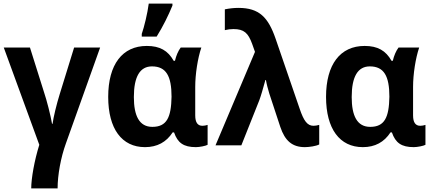

<svg xmlns="http://www.w3.org/2000/svg" viewBox="-20 -810 2411 1070"><path d="M154 240H301C301 165 319 67 347 -10L538 -545H393L313 -286C296 -232 277 -154 273 -120H270C262 -168 240 -253 226 -294L147 -545H1L199 -3C172 83 154 184 154 240Z M770 -606H853C889 -664 918 -723 941 -779V-790H809C802 -735 783 -658 770 -621ZM788 10C856 10 907 -18 942 -72H950C970 -14 1003 10 1072 10C1092 10 1127 3 1137 -3V-114C1128 -111 1118 -109 1108 -109C1082 -109 1068 -127 1068 -167V-326C1068 -397 1082 -486 1102 -545H987C973 -526 962 -501 955 -471H948C916 -528 871 -554 798 -554C662 -554 583 -451 583 -270C583 -92 659 10 788 10ZM829 -103C756 -103 726 -165 726 -269C726 -383 760 -440 827 -440C906 -440 936 -386 936 -271C934 -155 909 -103 829 -103Z M1679 10C1703 10 1743 4 1759 -5V-114C1748 -111 1737 -109 1727 -109C1693 -109 1673 -136 1650 -204L1516 -594C1475 -713 1425 -766 1309 -766C1283 -766 1258 -763 1233 -758V-642C1249 -646 1265 -648 1281 -648C1340 -648 1363 -626 1385 -566L1401 -521L1181 0H1325L1425 -251C1434 -275 1445 -313 1459 -364H1462C1466 -340 1473 -315 1481 -288L1542 -103C1568 -25 1609 10 1679 10Z M2002 10C2070 10 2121 -18 2156 -72H2164C2184 -14 2217 10 2286 10C2306 10 2341 3 2351 -3V-114C2342 -111 2332 -109 2322 -109C2296 -109 2282 -127 2282 -167V-326C2282 -397 2296 -486 2316 -545H2201C2187 -526 2176 -501 2169 -471H2162C2130 -528 2085 -554 2012 -554C1876 -554 1797 -451 1797 -270C1797 -92 1873 10 2002 10ZM2043 -103C1970 -103 1940 -165 1940 -269C1940 -383 1974 -440 2041 -440C2120 -440 2150 -386 2150 -271C2148 -155 2123 -103 2043 -103Z"/></svg>

Font: Kathrein 75 Bold
Style: Regular
Weight: 700
Designer: Lazydogs Typefoundry, based on Open Sans by Ascender Corporation
Foundry: Lazydogs Typefoundry
Version: Version 1.003;PS 001.003;hotconv 1.0.88;makeotf.lib2.5.64775